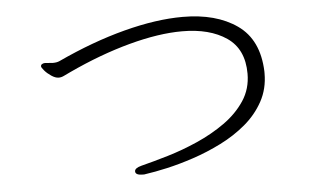

<svg xmlns="http://www.w3.org/2000/svg" viewBox="-42 -651 1085 645"><g transform="rotate(-5 500.0 -329.0)"><path d="M852 -374Q852 -322 829 -280Q806 -238 768 -206Q730 -174 683 -150.5Q636 -127 588 -111Q540 -95 497.5 -85.5Q455 -76 426 -72Q423 -71 420 -71Q417 -71 415 -71Q390 -71 390 -84Q390 -95 413 -101Q453 -111 503.5 -126Q554 -141 605 -163.5Q656 -186 699 -216.5Q742 -247 768.5 -287Q795 -327 795 -378Q795 -461 738 -500Q681 -539 588 -539Q509 -539 409 -512Q309 -485 202 -435Q189 -429 180 -424.5Q171 -420 162 -420Q151 -420 137.5 -429Q124 -438 115 -448.5Q106 -459 106 -463Q106 -468 110.5 -470.5Q115 -473 120 -473Q126 -473 133 -472Q140 -471 147 -471Q160 -471 169 -475Q287 -530 396 -558.5Q505 -587 594 -587Q707 -587 777.5 -537.5Q848 -488 852 -381Z"/></g></svg>

Font: Moon Stars Kai HW Light
Style: Regular
Weight: 300
Designer: GuiWonder
Version: Version 1.101